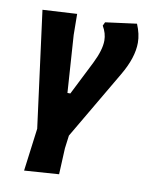

<svg xmlns="http://www.w3.org/2000/svg" viewBox="-78 -530 598 782"><g transform="rotate(10 221.0 -139.5)"><path d="M425 -474Q442 -434 442 -398Q442 -336 397 -260L231 23L224 77L219 185L76 195L99 18L36 -463L178 -471L179 -384L195 -147H207L277 -286Q306 -344 306 -383Q306 -413 289 -442L296 -457Z"/></g></svg>

Font: Alegreya Sans ExtraBold
Style: Italic
Weight: 800
Italic angle: -7°
Designer: Juan Pablo del Peral
Foundry: Huerta Tipografica
Version: Version 2.007